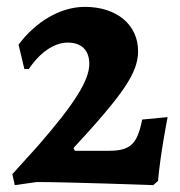

<svg xmlns="http://www.w3.org/2000/svg" viewBox="-20 -530 523 559"><path d="M16 -23 23 9 87 0C181 0 426 9 426 9L440 -3C447 -83 468 -189 468 -189L394 -182C380 -111 360 -91 297 -91H198L194 -99C341 -258 382 -319 382 -381C382 -458 320 -510 227 -510C156 -510 84 -467 34 -400L51 -329H64C95 -376 137 -406 177 -406C217 -406 240 -384 240 -344C240 -297 199 -230 91 -106Z"/></svg>

Font: Alegreya SC
Style: Bold
Weight: 700
Designer: Juan Pablo del Peral
Foundry: Huerta Tipografica
Version: Version 2.007;PS 002.007;hotconv 1.0.88;makeotf.lib2.5.64775